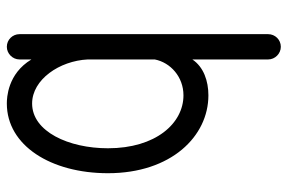

<svg xmlns="http://www.w3.org/2000/svg" viewBox="-160 -456 842 562"><g transform="rotate(-90 261.0 -175.0)"><path d="M368 -339V-143C359 -97 317 -59 263 -59C181 -59 108 -140 108 -280C108 -395 157 -502 239 -502C309 -502 364 -422 368 -339ZM239 -576C116 -576 35 -447 35 -280C35 -95 143 14 263 14C305 14 346 0 368 -33V189C368 209 385 226 405 226C426 226 442 209 442 189V-539C442 -559 426 -576 405 -576C385 -576 368 -559 368 -539V-504C326 -574 255 -576 239 -576Z"/></g></svg>

Font: LS
Style: Regular
Weight: 400
Designer: BSozoo
Foundry: BSozoo
Version: Version 001.000